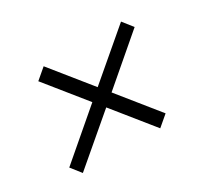

<svg xmlns="http://www.w3.org/2000/svg" viewBox="-85 -589 688 634"><g transform="rotate(-30 259.0 -272.0)"><path d="M71 -87 41 -125 215 -274 95 -423 135 -457 255 -308 430 -457 460 -419 286 -270 406 -121 366 -87 246 -236Z"/></g></svg>

Font: Spectral SC Medium
Style: Italic
Weight: 500
Italic angle: -10°
Designer: Jean-Baptiste Levee
Foundry: Production Type
Version: Version 2.001